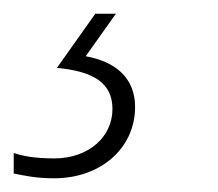

<svg xmlns="http://www.w3.org/2000/svg" viewBox="-88 -20 318 280"><path d="M-9 240C59 240 109 196 109 136C109 94 81 70 37 62L81 0H51L-5 79C47 84 76 100 76 139C76 179 42 211 -9 211C-39 211 -57 207 -68 203V233C-53 236 -36 240 -9 240Z"/></svg>

Font: Noto Sans ExtraCondensed ExtraLight
Style: Italic
Weight: 200
Width: 2
Italic angle: -12°
Designer: Monotype Design Team
Foundry: Monotype Imaging Inc.
Version: Version 2.013